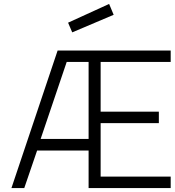

<svg xmlns="http://www.w3.org/2000/svg" viewBox="-20 -953 885 973"><path d="M429 0H845V-58H490V-329H785V-387H490V-639H845V-697H272L38 0H103L168 -190H429ZM318 -639H429V-249H186ZM325 -838 346 -789 556 -878 533 -933Z"/></svg>

Font: TitilliumText22L
Style: 250 wt
Weight: 300
Designer: Campivisivi
Foundry: Campivisivi
Version: 1.000